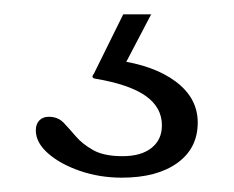

<svg xmlns="http://www.w3.org/2000/svg" viewBox="-20 -38 326 268"><path d="M150 210Q119 210 91.5 200.5Q64 191 47 176Q30 161 30 144Q30 135 35 130Q40 125 48 125Q61 125 69 133.5Q77 142 86 152.5Q95 163 110 171.5Q125 180 151 180Q177 180 191.5 168.5Q206 157 206 137Q206 112 183.5 96Q161 80 114 72Q106 71 111 65L152 -18H191L147 66L142 46Q195 53 225.5 76Q256 99 256 133Q256 169 227.5 189.5Q199 210 150 210Z"/></svg>

Font: Hahmlet ExtraLight
Style: Regular
Weight: 250
Designer: Minjoo Ham & Mark Frömberg
Foundry: hypertype
Version: Version 1.002